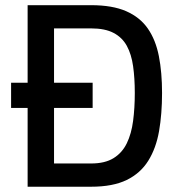

<svg xmlns="http://www.w3.org/2000/svg" viewBox="-20 -707 685 727"><path d="M22 -298.2V-393.7H330.8V-298.2ZM84.6 0V-687.4H325.1Q405.6 -687.4 457.8 -664.6Q510 -641.7 539.8 -598.8Q569.6 -555.8 581.6 -494.3Q593.6 -432.8 593.6 -354.9Q593.6 -275.7 582.3 -210.6Q570.9 -145.5 541.4 -98.3Q511.9 -51 459.7 -25.5Q407.4 0 325.1 0ZM184.6 -88H325.1Q377.4 -88 410 -108.2Q442.7 -128.4 460.2 -164.6Q477.7 -200.8 484 -249.5Q490.4 -298.2 490.4 -354.9Q490.4 -410.9 484 -456.1Q477.7 -501.4 460.2 -533.4Q442.7 -565.3 410 -582.4Q377.4 -599.5 325.1 -599.5H184.6Z"/></svg>

Font: TitilliumWeb ExtraLight
Style: Regular
Weight: 400
Designer: Mohamed Gaber, Accademia di Belle Arti di Urbino and others
Foundry: Kief Type Foundry, Accademia di Belle Arti di Urbino and others
Version: Version 3.000; ttfautohint (v1.8.2)